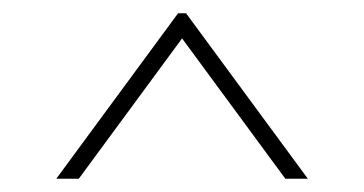

<svg xmlns="http://www.w3.org/2000/svg" viewBox="-20 -730 550 290"><path d="M255 -672 99 -460H65L249 -710H261L445 -460H411Z"/></svg>

Font: Jost* Thin
Style: Regular
Weight: 200
Version: Version 3.7